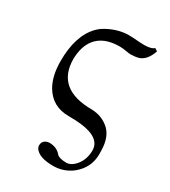

<svg xmlns="http://www.w3.org/2000/svg" viewBox="-168 -527 745 841"><g transform="rotate(30 205.0 -106.5)"><path d="M186 5.9Q103.5 5.9 63 -63Q35.2 -111.3 35.2 -186Q35.2 -314.5 97.2 -377.9Q106.9 -387.7 117.2 -395Q173.3 -430.7 232.9 -433.1Q254.4 -433.1 276.9 -431.2Q300.3 -429.2 320.8 -429.2Q354 -430.2 366.2 -441.9L379.9 -433.1Q362.3 -380.9 326.7 -369.1Q309.6 -364.3 287.1 -363.8Q276.9 -363.8 262.2 -366.7Q244.6 -370.1 229 -370.1Q118.2 -370.1 88.4 -281.7Q79.6 -253.9 79.1 -221.2Q80.1 -70.3 259.8 -69.8Q313.5 -68.4 351.1 -33.2Q384.3 0 385.7 62.5Q385.7 70.8 386.2 83Q386.2 151.4 332 195.8Q290.5 228.5 236.8 229Q167.5 229 144 198.7Q138.2 189.9 138.2 182.1Q138.2 156.2 164.6 149.9Q169.4 148.9 172.9 148.9Q210.4 149.4 231 174.8Q242.7 187.5 278.8 188Q305.7 188 329.6 156.7Q351.6 127 352.1 85Q352.1 20.5 248 8.8Q220.7 5.9 186 5.9Z"/></g></svg>

Font: Linux Biolinum Capitals O
Style: Small Caps
Weight: 400
Designer: Philipp H. Poll
Foundry: Philipp H. Poll
Version: Version 1.0.4